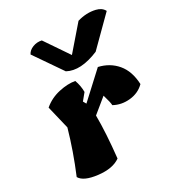

<svg xmlns="http://www.w3.org/2000/svg" viewBox="-199 -1007 1074 1144"><g transform="rotate(-30 338.5 -435.5)"><path d="M296 -407 464 -562Q538 -545 583.5 -491Q629 -437 633 -347Q593 -307 533.5 -301Q474 -295 425 -322Q425 -340 408 -397Q394 -386 310 -317Q311 -198 293 -31Q240 7 145.5 -4Q51 -15 27 -57Q87 -200 127 -341L89 -499Q136 -539 197.5 -552.5Q259 -566 306 -557Q321 -515 321 -473L284 -428ZM677 -825 498 -647Q366 -592 286 -635L154 -827Q165 -850 194 -861.5Q223 -873 254 -866L366 -701L502 -858Q566 -877 624 -863Q662 -854 677 -825Z"/></g></svg>

Font: Tillana ExtraBold
Style: Regular
Weight: 800
Designer: Lipi Raval (Devanagari, Latin), Jonny Pinhorn (Latin)
Foundry: Indian Type Foundry
Version: Version 2.003;PS 1.0;hotconv 1.0.79;makeotf.lib2.5.61930; tt